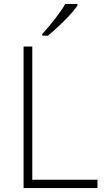

<svg xmlns="http://www.w3.org/2000/svg" viewBox="-20 -949 533 969"><path d="M193 -769H222C289 -825 348 -886 371 -921V-929H309C292 -896 240 -828 193 -777ZM99 0H472V-42H143V-714H99Z"/></svg>

Font: Kathrein 35 Thin
Style: Regular
Weight: 250
Designer: Lazydogs Typefoundry, based on Open Sans by Ascender Corporation
Foundry: Lazydogs Typefoundry
Version: Version 1.003;PS 001.003;hotconv 1.0.88;makeotf.lib2.5.64775